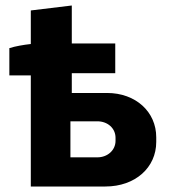

<svg xmlns="http://www.w3.org/2000/svg" viewBox="-20 -678 614 698"><path d="M92 -640V-518C65 -515 36 -510 14 -503V-404H92V0H363C472 0 548 -69 548 -162V-179C548 -271 474 -340 369 -340H241V-412H399V-520H241V-658ZM236 -106V-237H334C371 -237 400 -212 400 -177V-166C400 -132 371 -106 334 -106Z"/></svg>

Font: Fixel Display Bold
Style: Bold
Weight: 700
Designer: AlfaBravo + MacPaw
Foundry: Kyrylo Tkachov, Marchela Mozhyna, Serhii Makarenko, Maria Weinstein, Zakhar Kryvoshyya
Version: Version 1.211